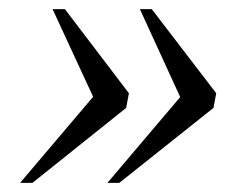

<svg xmlns="http://www.w3.org/2000/svg" viewBox="-20 -475 526 420"><path d="M405 -299 391 -226 286 -455H312L453 -271L447 -239L241 -75H215ZM214 -299 201 -226 95 -455H122L262 -271L256 -239L51 -75H24Z"/></svg>

Font: Roboto Serif 120pt Expanded Light
Style: Italic
Weight: 300
Width: 7
Italic angle: -10°
Designer: Greg Gazdowicz
Foundry: Commercial Type
Version: Version 1.008